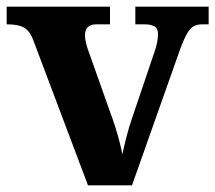

<svg xmlns="http://www.w3.org/2000/svg" viewBox="-20 -556 646 576"><path d="M80 -435Q73 -454 63 -464.5Q53 -475 37.5 -479Q22 -483 0 -483V-536H310V-483H268Q253 -483 244 -475Q235 -467 235 -451Q235 -439 238 -427Q241 -415 244 -407L311 -218Q319 -197 326 -174.5Q333 -152 338.5 -131Q344 -110 347 -93Q352 -117 360 -147.5Q368 -178 375 -198L443 -399Q448 -413 451 -427Q454 -441 454 -454Q454 -471 443 -477Q432 -483 415 -483H386V-536H606V-483H586Q573 -483 562.5 -478Q552 -473 542.5 -457.5Q533 -442 521 -410L376 0H244Z"/></svg>

Font: Noto Serif Armenian
Style: Regular
Weight: 400
Designer: Monotype Design Team
Foundry: Monotype Imaging Inc.
Version: Version 2.007